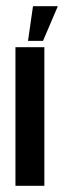

<svg xmlns="http://www.w3.org/2000/svg" viewBox="-20 -599 207 619"><path d="M166.5 -579.1 118.7 -467.3H70.3L86.4 -579.1ZM123 0H29.8V-446.8H123Z"/></svg>

Font: Keraleeyam
Style: Regular
Weight: 400
Designer: Hussain K. H.
Foundry: Swathanthra Malayalam Computing(SMC) http://smc.org.in
Version: Version 3.0.0+20221109